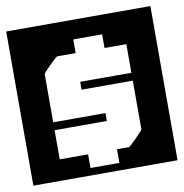

<svg xmlns="http://www.w3.org/2000/svg" viewBox="-90 -652 689 720"><g transform="rotate(-10 254.5 -292.5)"><path d="M222.5 -461Q207 -461 186.5 -461Q166 -461 152.5 -461Q150.5 -461 141.5 -453Q132.5 -445 121.5 -434Q110.5 -423 102.5 -414.2Q94.5 -405.5 94.5 -404V-220Q94.5 -220 94.5 -220Q94.5 -220 94.5 -220Q152.5 -220 184.8 -220Q217 -220 232.8 -220Q248.5 -220 257.5 -220Q263.5 -220 270.8 -220Q278 -220 293.5 -220Q293.5 -220 293.5 -216.2Q293.5 -212.5 293.5 -205Q293.5 -197.5 293.5 -193.8Q293.5 -190 293.5 -190Q277 -190 268 -190Q259 -190 251.5 -190Q222.5 -190 199 -190Q175.5 -190 151 -190Q126.5 -190 94.5 -190Q94.5 -190 94.5 -190Q94.5 -190 94.5 -190Q94.5 -163.5 94.5 -153Q94.5 -142.5 94.5 -139.8Q94.5 -137 94.5 -134Q94.5 -132 94.5 -123.5Q94.5 -115 94.5 -79Q94.5 -79 94.5 -79Q94.5 -79 94.5 -79Q114 -79 144 -79Q174 -79 202.5 -79V-27Q202.5 -27 222.2 -27Q242 -27 257.5 -27Q272.5 -27 292.5 -27Q312.5 -27 312.5 -27V-79Q324 -79 337.5 -79Q351 -79 358.5 -79Q360 -79 368.8 -87.2Q377.5 -95.5 388.5 -106.5Q399.5 -117.5 407.5 -126.2Q415.5 -135 415.5 -136V-322Q415.5 -322 415.5 -322Q415.5 -322 415.5 -322Q376 -322 349.8 -322Q323.5 -322 303.8 -322Q284 -322 264.5 -322Q256.5 -322 246.8 -322Q237 -322 220.5 -322Q220.5 -322 220.5 -325.8Q220.5 -329.5 220.5 -337Q220.5 -344.5 220.5 -348.2Q220.5 -352 220.5 -352Q238 -352 248.2 -352Q258.5 -352 267.5 -352Q288 -352 299.8 -352Q311.5 -352 323.8 -352Q336 -352 356.8 -352Q377.5 -352 415.5 -352Q415.5 -352 415.5 -352Q415.5 -352 415.5 -352Q415.5 -390.5 415.5 -398Q415.5 -405.5 415.5 -407Q415.5 -411 415.5 -418.5Q415.5 -426 415.5 -461Q415.5 -461 415.5 -461Q415.5 -461 415.5 -461Q396 -461 373.2 -461Q350.5 -461 332.5 -461V-513Q332.5 -513 312.5 -513Q292.5 -513 277.5 -513Q262 -513 242.2 -513Q222.5 -513 222.5 -513ZM-20 1Q-20 1 -20 1Q-20 1 -20 1Q-20 1 -20 1Q-20 1 -20 1Q-20 1 -20 1Q-20 1 -20 1Q-20 1 -20 1Q-20 1 -20 1Q-20 1 -20 -30.8Q-20 -62.5 -20 -115Q-20 -167.5 -20 -230Q-20 -292.5 -20 -355Q-20 -417.5 -20 -470Q-20 -522.5 -20 -554.2Q-20 -586 -20 -586Q-20 -586 -20 -586Q-20 -586 -20 -586Q-20 -586 -20 -586Q-20 -586 -20 -586Q-20 -586 -20 -586Q-20 -586 -20 -586Q-20 -586 -20 -586Q-20 -586 -20 -586Q5 -586 35.2 -586Q65.5 -586 97 -586Q128.5 -586 157.5 -586Q186.5 -586 209.8 -586Q233 -586 246.5 -586Q260 -586 260 -586Q260 -586 260 -586Q260 -586 260 -586Q260 -586 260 -586Q260 -586 260 -586Q260 -586 260 -586Q260 -586 260 -586Q260 -586 273 -586Q286 -586 308 -586Q330 -586 358 -586Q386 -586 416.2 -586Q446.5 -586 475.8 -586Q505 -586 529 -586Q529 -586 529 -586Q529 -586 529 -586Q529 -586 529 -586Q529 -586 529 -586Q529 -586 529 -586Q529 -586 529 -586Q529 -586 529 -586Q529 -586 529 -586Q529 -586 529 -554.2Q529 -522.5 529 -470Q529 -417.5 529 -355Q529 -292.5 529 -230Q529 -167.5 529 -115Q529 -62.5 529 -30.8Q529 1 529 1Q529 1 529 1Q529 1 529 1Q529 1 529 1Q529 1 529 1Q529 1 529 1Q529 1 529 1Q529 1 529 1Q529 1 529 1Q505 1 476 1Q447 1 416.8 1Q386.5 1 358.5 1Q330.5 1 308.2 1Q286 1 273 1Q260 1 260 1Q260 1 260 1Q260 1 260 1Q260 1 260 1Q260 1 260 1Q260 1 260 1Q260 1 260 1Q260 1 246.5 1Q233 1 210 1Q187 1 158.2 1Q129.5 1 98 1Q66.5 1 36 1Q5.5 1 -20 1Z"/></g></svg>

Font: Honk
Style: Regular
Weight: 400
Designer: Noopur Datye & Yesha Goshar
Foundry: Ek Type
Version: Version 1.000